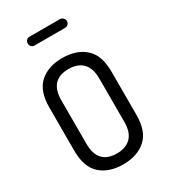

<svg xmlns="http://www.w3.org/2000/svg" viewBox="-226 -1044 1012 1153"><g transform="rotate(-30 279.5 -467.0)"><path d="M173 -940H385Q396 -940 405.5 -931Q415 -922 415 -909Q415 -896 406 -887.5Q397 -879 385 -879H173Q160 -879 152 -887.5Q144 -896 144 -909Q144 -922 152 -931Q160 -940 173 -940ZM64 -212V-513Q64 -626 122.5 -678.5Q181 -731 279 -731Q377 -731 436 -678.5Q495 -626 495 -513V-212Q495 -99 436 -46.5Q377 6 279 6Q181 6 122.5 -46.5Q64 -99 64 -212ZM411 -212V-513Q411 -584 376.5 -619.5Q342 -655 279 -655Q148 -655 148 -513V-212Q148 -70 279 -70Q342 -70 376.5 -105.5Q411 -141 411 -212Z"/></g></svg>

Font: Dosis
Style: Medium
Weight: 500
Designer: Edgar Tolentino, Pablo Impallari, Igino Marini
Foundry: Edgar Tolentino, Pablo Impallari, Igino Marini
Version: Version 1.007